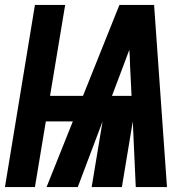

<svg xmlns="http://www.w3.org/2000/svg" viewBox="-37 -755 777 775"><path d="M-17 0H104L148 -265H257L151 0H277L377 -265L333 0H455L499 -265L511 0H637L585 -735H445L298 -368H165L226 -735H104ZM415 -368 461 -490Q467 -506 473 -522Q479 -538 485 -554Q486 -538 487 -522Q488 -506 488 -490L494 -368Z"/></svg>

Font: Iosevka Sparkle
Style: Bold Italic
Weight: 700
Italic angle: -9°
Designer: Belleve Invis
Foundry: Belleve Invis
Version: Version 4.5.0; ttfautohint (v1.8.3)